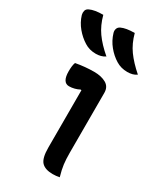

<svg xmlns="http://www.w3.org/2000/svg" viewBox="-253 -886 808 962"><g transform="rotate(30 151.0 -405.0)"><path d="M46 -814Q60 -761 88 -721.5Q116 -682 164 -641Q152 -633 138.5 -629.5Q125 -626 111 -626Q73 -626 45 -644Q14 -663 -11 -693Q-36 -723 -47 -760Q-50 -772 -47 -783.5Q-44 -795 -31 -801Q-4 -814 46 -814ZM228 -814Q242 -761 270.5 -721.5Q299 -682 346 -641Q335 -633 321.5 -629.5Q308 -626 293 -626Q256 -626 227 -644Q196 -663 171.5 -693Q147 -723 136 -760Q132 -772 135.5 -783.5Q139 -795 151 -801Q178 -814 228 -814ZM140 -100V-432L135 -433Q122 -426 106.5 -422Q91 -418 76 -418Q37 -418 37 -483Q37 -497 38.5 -510.5Q40 -524 44 -534Q71 -539 97.5 -541.5Q124 -544 150 -544Q191 -544 218.5 -528.5Q246 -513 246 -478V-132Q246 -94 249.5 -66Q253 -38 264 0Q245 4 225 4Q181 4 160.5 -17.5Q140 -39 140 -100Z"/></g></svg>

Font: Recursive Sn Csl St Med
Style: Regular
Weight: 500
Version: Version 1.079;hotconv 1.0.112;makeotfexe 2.5.65598; ttfautoh